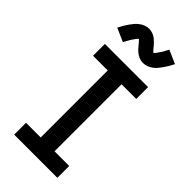

<svg xmlns="http://www.w3.org/2000/svg" viewBox="-300 -1038 1100 1100"><g transform="rotate(45 250.0 -488.0)"><path d="M75 0V-96H194V-639H75V-735H425V-639H306V-96H425V0ZM307 -812Q302 -812 297.5 -812.5Q293 -813 288.5 -814Q284 -815 279.5 -816.5Q275 -818 270.5 -820Q266 -822 262 -824.5Q258 -827 254 -829.5Q250 -832 246.5 -835Q243 -838 239 -841.5Q235 -845 232 -848.5Q229 -852 226 -855.5Q223 -859 220.5 -861.5Q218 -864 214.5 -869Q211 -874 207 -878Q203 -882 200 -885.5Q197 -889 193 -892.5Q189 -896 189 -897H196Q196 -896 193 -893.5Q190 -891 186.5 -887.5Q183 -884 182 -882.5Q181 -881 179.5 -879Q178 -877 176.5 -875Q175 -873 173.5 -870.5Q172 -868 170 -865.5Q168 -863 166 -860Q164 -857 162 -853.5Q160 -850 158 -846.5Q156 -843 154 -839.5Q152 -836 150 -832Q148 -828 145.5 -823.5Q143 -819 141 -815L59 -851Q68 -869 77 -884Q86 -899 94.5 -911Q103 -923 112 -933.5Q121 -944 133.5 -954Q146 -964 161.5 -970Q177 -976 193 -976Q198 -976 202.5 -975.5Q207 -975 211.5 -974Q216 -973 220.5 -971.5Q225 -970 229.5 -968Q234 -966 238 -963.5Q242 -961 246 -958.5Q250 -956 253.5 -952.5Q257 -949 261 -945.5Q265 -942 268 -939Q271 -936 274 -932.5Q277 -929 279.5 -926.5Q282 -924 285.5 -919Q289 -914 293 -910Q297 -906 300 -902.5Q303 -899 307 -895.5Q311 -892 311 -891H304Q304 -892 307 -894Q310 -896 313.5 -900Q317 -904 318 -905.5Q319 -907 320.5 -908.5Q322 -910 323.5 -912.5Q325 -915 326.5 -917.5Q328 -920 330 -922.5Q332 -925 334 -928Q336 -931 338 -934Q340 -937 342 -940.5Q344 -944 346 -948Q348 -952 350 -956Q352 -960 354.5 -964Q357 -968 359 -973L441 -937Q432 -919 423 -904Q414 -889 405.5 -877Q397 -865 388 -854Q379 -843 366.5 -833.5Q354 -824 338.5 -818Q323 -812 307 -812Z"/></g></svg>

Font: Iosevka Term Curly
Style: Bold
Weight: 700
Designer: Belleve Invis
Foundry: Belleve Invis
Version: Version 32.3.0